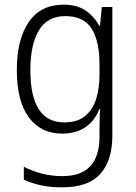

<svg xmlns="http://www.w3.org/2000/svg" viewBox="-20 -562 581 822"><path d="M252 -542Q309 -542 345.5 -517.5Q382 -493 405 -452H408L416 -532H461V18Q461 124 410 182Q359 240 246 240Q196 240 156 231.5Q116 223 82 207V152Q117 170 158.5 181Q200 192 247 192Q328 192 367 149Q406 106 406 24V-8Q406 -28 406.5 -49.5Q407 -71 409 -94H405Q385 -44 345 -17Q305 10 246 10Q155 10 103.5 -59.5Q52 -129 52 -262Q52 -393 103 -467.5Q154 -542 252 -542ZM259 -493Q183 -493 146.5 -432Q110 -371 110 -262Q110 -38 255 -38Q311 -38 344 -65Q377 -92 391.5 -138Q406 -184 406 -241V-287Q406 -385 372.5 -439Q339 -493 259 -493Z"/></svg>

Font: Noto Sans Tamil SemiCondensed Light
Style: Regular
Weight: 300
Width: 4
Designer: Jelle Bosma - Monotype Design Team
Foundry: Monotype Imaging Inc.
Version: Version 2.004; ttfautohint (v1.8.4.7-5d5b)